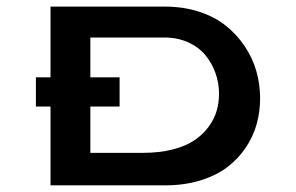

<svg xmlns="http://www.w3.org/2000/svg" viewBox="-20 -557 890 577"><path d="M476.1 0H131.8V-236.8H87.9V-324.7H131.8V-537.1H476.1Q531.7 -537.1 579.1 -521.5Q626.5 -505.9 659.4 -479.2Q692.4 -452.6 715.8 -417.5Q739.3 -382.3 750.5 -342.8Q761.7 -303.2 761.7 -261.2Q761.7 -221.2 751.2 -183.6Q740.7 -146 718 -112.5Q695.3 -79.1 662.4 -54.2Q629.4 -29.3 581.5 -14.6Q533.7 0 476.1 0ZM473.6 -444.3H251.5V-324.7H339.4V-236.8H251.5V-97.7H410.2Q459 -97.7 498.3 -107.7Q537.6 -117.7 563.2 -134.8Q588.9 -151.9 606.2 -175Q623.5 -198.2 630.9 -223.1Q638.2 -248 638.2 -275.4Q638.2 -308.1 627.4 -337.9Q616.7 -367.7 596.9 -391.6Q577.1 -415.5 545.2 -429.9Q513.2 -444.3 473.6 -444.3Z"/></svg>

Font: Squarish Sans CT
Style: Regular
Weight: 400
Version: Version 0.9